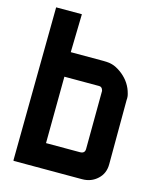

<svg xmlns="http://www.w3.org/2000/svg" viewBox="-126 -955 864 1045"><g transform="rotate(15 305.5 -432.5)"><path d="M200 -513 197 -138H388Q416 -138 416 -164L418 -491L417 -495Q412 -513 396 -513ZM384 -651Q421 -651 444.5 -641.5Q468 -632 493 -612Q542 -572 557 -513Q562 -496 560 -478L559 -116Q559 -64 524 -32Q489 1 437 1H53L52 0H50L59 -866H204L199 -651Z"/></g></svg>

Font: Covid19
Style: Regular
Weight: 400
Designer: Peter Wiegel
Foundry: (c) CAT - Ing. Peter Wiegel.  for Rudolf Maass + Partner GmbH
Version: Version 001.000